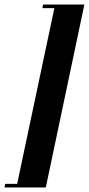

<svg xmlns="http://www.w3.org/2000/svg" viewBox="-53 -775 394 851"><path d="M321 -755H138L135 -739H188L23 40H-30L-33 56H150Z"/></svg>

Font: Emberly Black
Style: Italic
Weight: 900
Italic angle: -12°
Designer: Rajesh Rajput
Foundry: Rajesh Rajput
Version: Version 1.000